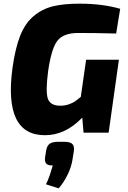

<svg xmlns="http://www.w3.org/2000/svg" viewBox="-20 -724 698 1048"><path d="M450 -398H629L573 0H436L429 -82Q337 14 225 14Q-1 14 48 -352Q63 -460 90 -528.5Q117 -597 163.5 -636Q210 -675 268.5 -689.5Q327 -704 414 -704Q539 -704 636 -676L614 -541Q508 -544 407 -544Q327 -544 294 -502.5Q261 -461 243 -338Q228 -225 241 -186Q254 -147 309 -147Q335 -147 357 -155Q379 -163 390 -171Q401 -179 421 -195ZM299 50H331Q363 50 375 62Q387 74 383 101L375 151Q369 189 348 231.5Q327 274 300 304L231 282Q249 247 268 179Q242 180 232.5 169Q223 158 226 135L232 97Q237 70 252 60Q267 50 299 50Z"/></svg>

Font: Exo 2.0 Extra Bold
Style: Italic
Weight: 800
Italic angle: -8°
Designer: Natanael Gama
Version: Version 1.001;PS 001.001;hotconv 1.0.70;makeotf.lib2.5.58329